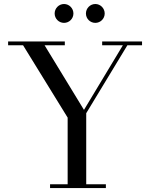

<svg xmlns="http://www.w3.org/2000/svg" viewBox="-20 -962 774 982"><path d="M419.5 -893C419.5 -866.5 441 -845 467.5 -845C494 -845 515.5 -866.5 515.5 -893C515.5 -919.5 494 -941.5 467.5 -941.5C441 -941.5 419.5 -919.5 419.5 -893ZM259.5 -893C259.5 -866.5 281 -845 307.5 -845C334 -845 355.5 -866.5 355.5 -893C355.5 -919.5 334 -941.5 307.5 -941.5C281 -941.5 259.5 -919.5 259.5 -893ZM236 -19.5V0H521.5V-19.5H421V-383L631.5 -730.5H706.5V-750H502.5V-730.5H608.5L409.5 -400L208 -730.5H311.5V-750H21.5V-730.5H98L326 -360.5V-19.5Z"/></svg>

Font: Bodoni* 11
Style: Regular
Weight: 400
Version: Version 2.3